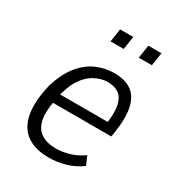

<svg xmlns="http://www.w3.org/2000/svg" viewBox="-169 -808 856 925"><g transform="rotate(30 258.5 -345.5)"><path d="M240 8Q163 8 116.5 -25Q70 -58 57 -125Q44 -192 68 -293Q91 -368 127.5 -414Q164 -460 211.5 -481.5Q259 -503 313 -503Q369 -503 405 -479Q441 -455 454.5 -402Q468 -349 455 -261L450 -231H109L118 -283H419L397 -260Q409 -334 400.5 -375Q392 -416 367 -433Q342 -450 305 -450Q271 -450 234.5 -431Q198 -412 171 -370Q144 -328 130 -258L127 -240Q114 -170 125 -127.5Q136 -85 168 -66Q200 -47 248 -47Q277 -47 316 -57Q355 -67 395 -95L416 -47Q375 -17 328.5 -4.5Q282 8 240 8ZM375 -626 386 -699H459L448 -626ZM218 -626 229 -699H302L291 -626Z"/></g></svg>

Font: Nunito Sans 7pt Condensed Light
Style: Italic
Weight: 300
Width: 3
Italic angle: -9°
Designer: Vernon Adams
Foundry: Vernon Adams
Version: Version 3.101;gftools[0.9.27]